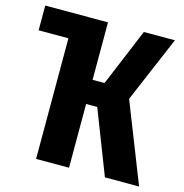

<svg xmlns="http://www.w3.org/2000/svg" viewBox="-103 -788 845 884"><g transform="rotate(15 319.0 -346.5)"><path d="M489 -378 638 0H475L357 -304H304V0H147V-575H5V-693H304V-419H361L475 -693H623Z"/></g></svg>

Font: Fira Sans Extra Condensed
Style: Bold
Weight: 700
Width: 1
Designer: Carrois Corporate & Edenspiekermann AG
Foundry: Carrois Corporate GbR & Edenspiekermann AG
Version: Version 4.203